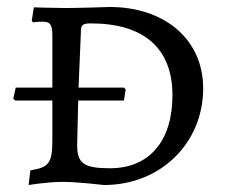

<svg xmlns="http://www.w3.org/2000/svg" viewBox="-20 -521 645 550"><path d="M278 9C439 9 562 -110 562 -268C562 -407 453 -501 294 -501C294 -501 204 -498 168 -498C136 -498 77 -500 77 -500L71 -462L74 -457C74 -457 91 -459 101 -459C125 -459 130 -450 130 -417V-270H25L18 -238L24 -233H130V-124C130 -54 122 -42 67 -33L62 9C62 9 117 0 159 0C202 0 278 9 278 9ZM205 -270 212 -436C213 -450 219 -454 240 -454C392 -454 474 -383 474 -248C474 -116 407 -39 295 -39C220 -39 201 -53 201 -106L204 -233H335L340 -265L335 -270Z"/></svg>

Font: Alegreya SC
Style: Regular
Weight: 400
Designer: Juan Pablo del Peral
Foundry: Huerta Tipografica
Version: Version 2.007;PS 002.007;hotconv 1.0.88;makeotf.lib2.5.64775